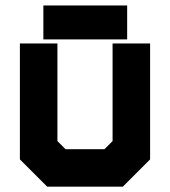

<svg xmlns="http://www.w3.org/2000/svg" viewBox="-20 -704 641 724"><path d="M158 0 55 -103V-540H196.5V-172L227 -141.5H374L404.5 -172V-540H546V-103L443 0ZM198 -71H406.5L476 -146V-470V-146L406.5 -71H198L125 -146.5V-470V-146.5ZM143.5 -555.5V-683.5H459.5V-555.5ZM208.5 -618.5H400.5H208.5Z"/></svg>

Font: Tourney Black
Style: Regular
Weight: 900
Version: Version 1.015